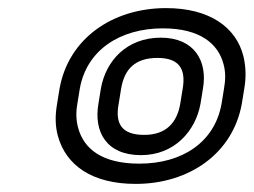

<svg xmlns="http://www.w3.org/2000/svg" viewBox="-20 -766 626 474"><path d="M382 -696C474 -696 519 -658 532 -607C537 -589 537 -569 533 -547L527 -510C510 -414 429 -362 324 -362C231 -362 187 -399 173 -450C168 -468 167 -488 171 -510L177 -547C194 -643 277 -696 382 -696ZM577 -510 583 -547C588 -575 587 -602 581 -627C563 -699 497 -746 390 -746C258 -746 149 -671 127 -547L121 -510C116 -482 116 -455 123 -430C143 -358 207 -312 315 -312C447 -312 555 -387 577 -510ZM377 -673C293 -673 241 -616 229 -547L223 -510C211 -440 243 -383 328 -383C411 -383 463 -443 475 -510L481 -547C493 -615 460 -673 377 -673ZM369 -623C424 -623 439 -594 431 -547L425 -510C417 -463 390 -433 336 -433C279 -433 264 -462 273 -510L279 -547C287 -595 313 -623 369 -623Z"/></svg>

Font: Asimov
Style: XWidOuIt
Weight: 500
Designer: Google
Version: Version 2.000980; 2014